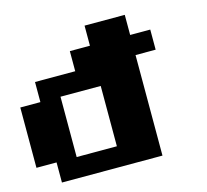

<svg xmlns="http://www.w3.org/2000/svg" viewBox="-121 -1139 1241 1153"><g transform="rotate(-15 500.0 -562.5)"><path d="M125 -125V-250H0V-625H125V-750H375V-875H500V-1000H750V-875H875V-750H750V-125ZM250 -250H500V-625H250Z"/></g></svg>

Font: Press Start 2P
Style: Regular
Weight: 400
Designer: CodeMan38
Foundry: CodeMan38
Version: Version 3.000